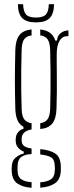

<svg xmlns="http://www.w3.org/2000/svg" viewBox="-20 -744 352 909"><path d="M129.5 145Q87.5 142.5 62 124.5Q36.5 106.5 35.5 64.5Q35.5 60 35.2 56.2Q35 52.5 35.5 49Q35.5 18 54.2 2.2Q73 -13.5 92.5 -17V-26Q55 -43 54.5 -75Q54 -78.5 54 -80.5Q54 -82.5 54.5 -85Q54.5 -105 66.2 -118.5Q78 -132 91 -134V-144Q71.5 -154.5 62.5 -175.5Q53.5 -196.5 52.5 -229.5Q51.5 -270 51 -301Q50.5 -332 50.5 -361.8Q50.5 -391.5 51 -426Q51.5 -460.5 52.5 -507Q54 -554 71.5 -577.2Q89 -600.5 129.5 -604.5V-576.5Q105 -573 94.2 -557.8Q83.5 -542.5 82.5 -508.5Q81 -461.5 80.5 -413.2Q80 -365 80.5 -318.2Q81 -271.5 82.5 -228Q83.5 -194.5 94.5 -179.5Q105.5 -164.5 129.5 -160.5V-131Q107.5 -128 95 -116.5Q82.5 -105 82.5 -87.5Q82.5 -85.5 82.5 -84Q82.5 -82.5 82.5 -80Q82.5 -62 93.5 -53.2Q104.5 -44.5 129.5 -41V-14.5Q101 -14 82.2 -2Q63.5 10 63 45Q63 49 63 53Q63 57 63 61.5Q63.5 94.5 82.2 105.8Q101 117 129.5 118.5ZM170.5 144.5V119Q200 117.5 219.5 106Q239 94.5 239.5 61Q240 57 240 52.8Q240 48.5 239.5 44.5Q239 9.5 219.8 -0.2Q200.5 -10 170.5 -12.5V-38Q216 -34 241.5 -17.2Q267 -0.5 268 44.5Q268 48.5 268 52.5Q268 56.5 268 61.5Q267 105.5 240 123.8Q213 142 170.5 144.5ZM170.5 -133V-160.5Q194.5 -164.5 205.2 -179.5Q216 -194.5 217.5 -228Q219 -271.5 219.2 -318.2Q219.5 -365 219.2 -413.2Q219 -461.5 217.5 -508.5Q216 -542.5 205.5 -557.8Q195 -573 170.5 -576.5V-604.5Q228 -598.5 241.5 -552H250.5Q250.5 -573.5 266.8 -586.8Q283 -600 304 -600V-572.5H296.5Q275 -572.5 261.8 -550.8Q248.5 -529 248.5 -486.5V-463Q248.5 -416 249 -381Q249.5 -346 249.2 -311Q249 -276 247.5 -229.5Q246 -183 228.2 -160Q210.5 -137 170.5 -133ZM150 -638Q105.5 -638 85.5 -658Q65.5 -678 64.5 -724H89.5Q90.5 -689.5 103.5 -675.2Q116.5 -661 150 -661Q184 -661 197.2 -675.2Q210.5 -689.5 211 -724H236Q235 -678 215 -658Q195 -638 150 -638Z"/></svg>

Font: Big Shoulders Stencil Display ExtraLight
Style: Regular
Weight: 250
Designer: Patric King
Foundry: XO Type Co
Version: Version 2.001